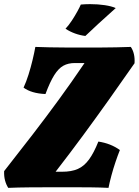

<svg xmlns="http://www.w3.org/2000/svg" viewBox="-34 -906 672 929"><path d="M6 3Q-4 -12 -9.5 -32.5Q-15 -53 -14 -78Q60 -172 125 -256.5Q190 -341 251 -424.5Q312 -508 375 -601H328Q296 -601 272.5 -588Q249 -575 228.5 -542.5Q208 -510 186 -451Q118 -454 80 -482Q93 -510 104 -545Q115 -580 123.5 -615.5Q132 -651 137 -679Q164 -678 206 -677Q248 -676 292.5 -676Q337 -676 369 -676Q405 -676 446.5 -676Q488 -676 528.5 -677Q569 -678 599 -679Q620 -648 617 -600Q553 -508 492.5 -423Q432 -338 369.5 -253Q307 -168 235 -75H266Q312 -75 342.5 -88.5Q373 -102 396.5 -134Q420 -166 442 -221Q502 -212 546 -180Q536 -155 525 -122.5Q514 -90 505 -56.5Q496 -23 491 3Q452 1 406 0.5Q360 0 315.5 0Q271 0 234 0Q170 0 111 0.5Q52 1 6 3ZM379 -732Q354 -735 329 -744Q304 -753 283 -767Q299 -784 314 -807Q329 -830 340.5 -851Q352 -872 357 -884Q368 -885 379.5 -885.5Q391 -886 402 -886Q440 -886 473 -881Q506 -876 526 -867Q480 -826 442 -791Q404 -756 379 -732Z"/></svg>

Font: Vollkorn Black
Style: Italic
Weight: 900
Italic angle: -11°
Designer: Friedrich Althausen
Foundry: Friedrich Althausen
Version: Version 5.000; ttfautohint (v1.8.3)